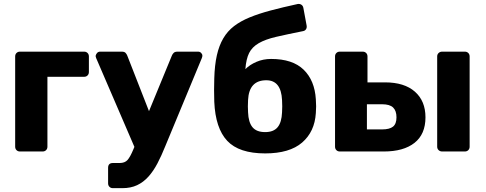

<svg xmlns="http://www.w3.org/2000/svg" viewBox="-20 -789 2529 1000"><path d="M84 0Q73 0 66 -7Q59 -14 59 -25V-495Q59 -506 66 -513Q73 -520 84 -520H418Q429 -520 436 -513Q443 -506 443 -495V-414Q443 -403 436 -396Q429 -389 418 -389H227V-25Q227 -14 220 -7Q213 0 202 0Z M568 191Q557 191 550 184Q543 177 543 166V85Q543 60 568 60H603Q630 60 644 44.5Q658 29 675 -12L680 -24L481 -486Q478 -494 478 -498Q480 -507 486 -513.5Q492 -520 502 -520H614Q628 -520 634 -513.5Q640 -507 643 -499L756 -210L875 -499Q878 -507 884.5 -513.5Q891 -520 905 -520H1012Q1021 -520 1027.5 -513.5Q1034 -507 1034 -499Q1034 -497 1033.5 -494Q1033 -491 1031 -486L841 -28Q821 22 800 62Q779 102 753 131Q727 160 694 175.5Q661 191 617 191Z M1361 10Q1225 10 1163.5 -55.5Q1102 -121 1096 -259Q1094 -320 1096 -380Q1098 -450 1109.5 -501Q1121 -552 1143 -589.5Q1165 -627 1199 -653Q1233 -679 1280.5 -698.5Q1328 -718 1390 -734.5Q1452 -751 1530 -768Q1541 -770 1549.5 -764.5Q1558 -759 1560 -748L1577 -656Q1579 -645 1574 -637Q1569 -629 1559 -627Q1474 -610 1418 -597Q1362 -584 1327.5 -564Q1293 -544 1277.5 -513Q1262 -482 1258 -429Q1281 -452 1316 -467Q1351 -482 1392 -482Q1504 -482 1561.5 -426Q1619 -370 1625 -272Q1628 -234 1625 -200Q1619 -103 1553.5 -46.5Q1488 10 1361 10ZM1361 -101Q1405 -101 1426 -126.5Q1447 -152 1449 -204Q1450 -216 1450 -235Q1450 -254 1449 -268Q1444 -371 1367 -371Q1277 -371 1272 -268Q1271 -254 1271 -235Q1271 -216 1272 -204Q1274 -152 1295 -126.5Q1316 -101 1361 -101Z M1750 0Q1739 0 1732 -7Q1725 -14 1725 -25V-495Q1725 -506 1732 -513Q1739 -520 1750 -520H1869Q1880 -520 1887 -513Q1894 -506 1894 -495V-360H1985Q2086 -360 2141 -311.5Q2196 -263 2196 -178Q2196 -90 2139 -45Q2082 0 1979 0ZM2283 0Q2272 0 2264.5 -7Q2257 -14 2257 -25V-495Q2257 -506 2264.5 -513Q2272 -520 2283 -520H2401Q2412 -520 2419 -513Q2426 -506 2426 -495V-25Q2426 -14 2419 -7Q2412 0 2401 0ZM1891 -115H1970Q2009 -115 2027 -129.5Q2045 -144 2045 -178Q2045 -212 2027.5 -229Q2010 -246 1970 -246H1891Z"/></svg>

Font: Fz Rubik
Style: Bold
Weight: 700
Designer: Hubert and Fischer
Foundry: Hubert and Fischer
Version: Vit hóa bi FontZin.com